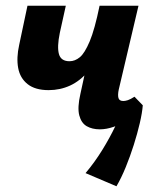

<svg xmlns="http://www.w3.org/2000/svg" viewBox="-20 -444 546 671"><path d="M150 -129Q103 -129 76.5 -150Q50 -171 43.5 -206.5Q37 -242 47 -287L76 -424H210L189 -329Q179 -280 186 -255Q193 -230 223 -230Q242 -230 259 -244Q276 -258 293.5 -299.5Q311 -341 328 -424H383Q366 -343 342.5 -287Q319 -231 289.5 -196Q260 -161 225 -145Q190 -129 150 -129ZM329 8Q302 8 283 -3Q264 -14 257 -41Q250 -68 261 -116L328 -424H464L395 -131Q391 -112 394 -101.5Q397 -91 411 -91Q418 -91 427 -94Q436 -97 450 -106L479 -76Q456 -48 430 -29Q404 -10 378 -1Q352 8 329 8ZM387 207 279 161Q311 123 337.5 80Q364 37 383.5 -4Q403 -45 415 -74L479 -76Q477 -50 468.5 -13.5Q460 23 447.5 62.5Q435 102 419.5 140Q404 178 387 207Z"/></svg>

Font: Ysabeau Office ExtraBold
Style: Italic
Weight: 800
Italic angle: -12°
Designer: Christian Thalmann (Catharsis Fonts)
Version: Version 2.001;gftools[0.9.30]; featfreeze: tnum,lnum,ss02